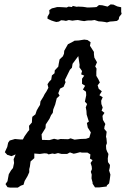

<svg xmlns="http://www.w3.org/2000/svg" viewBox="-20 -853 590 873"><path d="M26 0 14 -2 5 -16 14 -29 20 -61 30 -78 39 -89 44 -112 42 -129 51 -151 32 -143 13 -149 2 -161 7 -172 13 -185 17 -204 24 -214 48 -221 71 -219H84L92 -234L107 -255L113 -262L112 -281L125 -296L126 -314L127 -322L141 -333L147 -351L155 -365L162 -376L164 -392L177 -413L183 -425L191 -437L200 -454L196 -470L204 -482L213 -491L216 -510L228 -520L229 -533L245 -550L247 -563L251 -583L266 -597L271 -609L272 -622L289 -652L307 -661L319 -668L338 -669L363 -673L378 -671L392 -661L389 -645L407 -617V-607L409 -591L421 -570L413 -551L419 -541L418 -527V-508L427 -493L434 -478L424 -465L429 -449L443 -438L432 -420L447 -411L440 -395L441 -380L447 -364L442 -350L455 -340L446 -326L448 -308L459 -289L455 -277L454 -267L465 -254L462 -231L464 -224L466 -202L462 -191L463 -175L467 -164L473 -153L470 -132L471 -116L480 -103L479 -91L476 -78L482 -59L479 -36L476 -19L466 -10L465 -5L432 -1H412L401 -18V-23L396 -42L397 -59L393 -72L398 -84L397 -96L392 -112L401 -125L389 -132L391 -151L378 -159H353L344 -161L325 -156L315 -154L298 -160L285 -153H260L244 -157L229 -153L218 -155L201 -151L194 -155L182 -156L161 -153L136 -155V-134L119 -119L116 -96L113 -84V-70L105 -52L92 -30L87 -13L75 -9L61 0ZM205 -216 226 -222 243 -218 255 -221 290 -220 301 -224 319 -218 345 -221 371 -222 386 -227 393 -251 379 -273 375 -294 384 -300 374 -332 373 -349 370 -365 376 -380 366 -391 372 -420 371 -436 357 -446 367 -463 353 -472V-495L363 -509L349 -515L353 -530L341 -547L342 -558L336 -598L310 -563L307 -545L298 -536L275 -489L278 -479L269 -458L253 -450L245 -429L251 -418L238 -406L231 -378L222 -355L220 -340L212 -329L205 -313L188 -287L187 -271L169 -242L171 -217ZM236 -753 225 -756 213 -760 196 -768V-777L205 -793L204 -807L216 -815L225 -817L240 -821H249L268 -820L283 -819L292 -823L307 -821L311 -826L329 -822L335 -823L357 -822L371 -820L376 -819H386L408 -820L419 -821L430 -830L445 -829L469 -823L483 -833L496 -832L513 -824L517 -823L531 -820V-799L533 -790L522 -776L520 -765L512 -758L495 -756L480 -755L466 -751L457 -753L443 -755L428 -756L410 -762L396 -760H381L373 -759L363 -757L349 -759L334 -762L323 -761L309 -759L293 -762L280 -758L270 -760L258 -761L248 -755Z"/></svg>

Font: Winky Rough Light
Style: Italic
Weight: 300
Italic angle: -8.97852°
Designer: Simon Atzbach
Foundry: typofactur
Version: Version 1.206; ttfautohint (v1.8.4.7-5d5b)